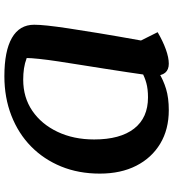

<svg xmlns="http://www.w3.org/2000/svg" viewBox="23 -789 791 877"><g transform="rotate(90 418.5 -350.5)"><path d="M328 25Q213 25 153 -9.5Q93 -44 93 -111Q93 -135 97 -172.5Q101 -210 109.5 -267Q118 -324 131.5 -406Q145 -488 165 -599L127 -675Q168 -699 205.5 -712.5Q243 -726 271 -726Q326 -726 326 -660Q326 -650 321.5 -617.5Q317 -585 310 -538.5Q303 -492 294.5 -437.5Q286 -383 277 -327Q268 -271 260.5 -221.5Q253 -172 249 -133.5Q245 -95 245 -77Q269 -68 293 -64.5Q317 -61 344 -61Q425 -61 486 -102.5Q547 -144 582 -217.5Q617 -291 617 -385Q617 -504 567.5 -567.5Q518 -631 425 -631Q387 -631 359.5 -623.5Q332 -616 307 -602Q282 -588 250 -568L237 -628Q276 -658 310.5 -679.5Q345 -701 386 -713.5Q427 -726 483 -726Q571 -726 636 -687Q701 -648 737 -577.5Q773 -507 773 -411Q773 -314 740.5 -234.5Q708 -155 649 -97Q590 -39 508 -7Q426 25 328 25Z"/></g></svg>

Font: Lemonada Medium
Style: Regular
Weight: 500
Designer: Mohamed Gaber (Arabic), Eduardo Tunni (Latin)
Foundry: Kief Type Foundry
Version: Version 4.004; ttfautohint (v1.8.2)